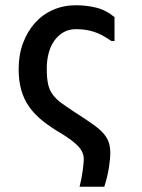

<svg xmlns="http://www.w3.org/2000/svg" viewBox="-20 -557 540 731"><path d="M269 -537Q309 -537 346 -528Q383 -519 416 -492V-401H404Q385 -414 369 -422.5Q353 -431 337.5 -436Q322 -441 305.5 -443.5Q289 -446 269 -446Q243 -446 222.5 -434.5Q202 -423 187.5 -403Q173 -383 165.5 -355.5Q158 -328 158 -296Q158 -260 163 -237Q168 -214 181 -196.5Q194 -179 215.5 -163.5Q237 -148 269 -127Q308 -102 333.5 -84Q359 -66 373.5 -49.5Q388 -33 394 -15Q400 3 400 28Q400 47 394.5 82Q389 117 377 154H283Q291 122 295 92Q299 62 299 49Q299 22 277.5 -0.5Q256 -23 213 -49Q172 -73 141.5 -97.5Q111 -122 91 -150.5Q71 -179 61 -214Q51 -249 51 -294Q51 -348 67.5 -392.5Q84 -437 113 -469.5Q142 -502 182 -519.5Q222 -537 269 -537Z"/></svg>

Font: D2Coding ligature
Style: Bold
Weight: 700
Monospace: yes
Designer: Yong-Rak Park; Jeong-Hwan Yoon; Sang-Min Lee;
Foundry: NHN Corporation
Version: Version 1.3.2; Build 20180524